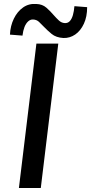

<svg xmlns="http://www.w3.org/2000/svg" viewBox="-20 -945 458 965"><path d="M163 -726H273L185 0H75ZM299 -754Q262 -756 239.5 -774.5Q217 -793 199 -812Q187 -825 175.5 -835.5Q164 -846 147 -847Q133 -848 121.5 -837.5Q110 -827 103 -809Q96 -791 93 -766L30 -771Q32 -815 49.5 -851Q67 -887 96 -907.5Q125 -928 163 -925Q193 -924 213 -906.5Q233 -889 249 -870Q263 -854 276 -842Q289 -830 305 -829Q321 -828 331 -839Q341 -850 346.5 -869.5Q352 -889 354 -914L418 -909Q418 -861 401.5 -825.5Q385 -790 358 -771.5Q331 -753 299 -754Z"/></svg>

Font: Josefin Sans Thin Medium
Style: Italic
Weight: 500
Italic angle: -7°
Version: Version 2.000